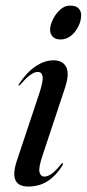

<svg xmlns="http://www.w3.org/2000/svg" viewBox="-20 -658 310 686"><path d="M196 -517Q178 -517 168.5 -526.8Q159 -536.5 159 -551.5Q159 -568 168.8 -588.2Q178.5 -608.5 194.8 -623.2Q211 -638 230 -638Q251.5 -638 260.8 -628Q270 -618 270 -604Q270 -584 260.2 -564Q250.5 -544 234 -530.5Q217.5 -517 196 -517ZM132 -102.5Q117 -58 121.2 -42.5Q125.5 -27 138.5 -27Q149.5 -27 163.2 -36Q177 -45 197.5 -70.5Q201.5 -76 204 -75Q207 -74 203 -66.5Q181 -31 150.8 -11.2Q120.5 8.5 81 8.5Q10.5 8.5 39.5 -81.5L119 -320Q135 -367.5 132.2 -384.2Q129.5 -401 115 -401Q104.5 -401 90.2 -391.8Q76 -382.5 53 -356Q49.5 -351.5 47 -352.5Q44.5 -353 48 -358Q74.5 -398.5 106.5 -420.5Q138.5 -442.5 171.5 -442.5Q203.5 -442.5 216.2 -419.2Q229 -396 212.5 -345Z"/></svg>

Font: Fraunces 144pt
Style: Italic
Weight: 400
Italic angle: -16°
Version: Version 1.000;[b76b70a41]